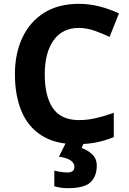

<svg xmlns="http://www.w3.org/2000/svg" viewBox="-20 -744 677 1004"><path d="M393 -598Q306 -598 260 -533Q214 -468 214 -355Q214 -241 256.5 -178.5Q299 -116 393 -116Q437 -116 480.5 -126Q524 -136 575 -154V-27Q528 -8 482 1Q436 10 379 10Q269 10 197.5 -35.5Q126 -81 92 -163.5Q58 -246 58 -356Q58 -464 97 -547Q136 -630 210.5 -677Q285 -724 393 -724Q446 -724 499.5 -710.5Q553 -697 602 -674L553 -551Q513 -570 472.5 -584Q432 -598 393 -598ZM486 122Q486 178 453.5 209Q421 240 335 240Q313 240 295.5 237Q278 234 264 230V148Q278 152 298.5 155Q319 158 334 158Q348 158 358.5 151.5Q369 145 369 128Q369 110 351 96Q333 82 288 75L326 0H420L407 30Q437 40 461.5 62.5Q486 85 486 122Z"/></svg>

Font: Noto Sans Bassa Vah
Style: Regular
Weight: 400
Designer: Monotype Design Team
Foundry: Monotype Imaging Inc.
Version: Version 2.002